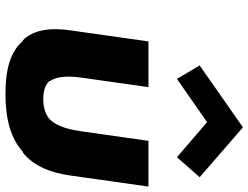

<svg xmlns="http://www.w3.org/2000/svg" viewBox="-123 -762 907 701"><g transform="rotate(90 330.5 -411.5)"><path d="M91 -216C80 -141 89 -89 118 -52L119 -54L118 -51L121 -48L127 -42H128L130 -41C167 2 228 22 323 22C418 22 485 2 534 -41L536 -42H537L545 -48L547 -50L548 -54L547 -50C587 -87 610 -140 621 -216L661 -499L660 -500H495L494 -499L460 -259C452 -204 441 -166 416 -140L414 -138C395 -123 371 -116 342 -116C313 -116 292 -122 276 -138V-140C259 -166 256 -204 264 -259L298 -499L297 -500H132L131 -499ZM268 -604 426 -714 554 -604 627 -687 445 -845 219 -687ZM119 -49H118L119 -57V-56ZM122 -53H121ZM545 -53H544ZM548 -49H547L548 -55Z"/></g></svg>

Font: Hussar Woodtype
Style: SeBdObl
Weight: 900
Foundry: Cannot Into Space Fonts
Version: Version 1.07